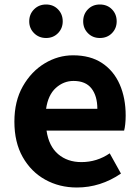

<svg xmlns="http://www.w3.org/2000/svg" viewBox="-20 -820 621 854"><path d="M322 14Q244 14 181 -21Q118 -56 81 -121.5Q44 -187 44 -279Q44 -370 81.5 -436Q119 -502 178.5 -538Q238 -574 305 -574Q382 -574 434 -539.5Q486 -505 512.5 -444.5Q539 -384 539 -306Q539 -286 537 -267.5Q535 -249 532 -239H187Q197 -170 238.5 -134.5Q280 -99 342 -99Q411 -99 468 -138L518 -48Q427 14 322 14ZM185 -336H413Q413 -393 387 -426.5Q361 -460 307 -460Q263 -460 228.5 -429Q194 -398 185 -336ZM185 -651Q153 -651 131.5 -672.5Q110 -694 110 -725Q110 -757 131.5 -778.5Q153 -800 185 -800Q217 -800 238 -778.5Q259 -757 259 -725Q259 -694 238 -672.5Q217 -651 185 -651ZM424 -651Q392 -651 371 -672.5Q350 -694 350 -725Q350 -757 371 -778.5Q392 -800 424 -800Q457 -800 478 -778.5Q499 -757 499 -725Q499 -694 478 -672.5Q457 -651 424 -651Z"/></svg>

Font: Source Han Sans CN Bold
Style: Bold
Weight: 700
Designer: Ryoko NISHIZUKA 西塚涼子 (kana & ideographs); Paul D. Hunt (Latin, Greek & Cyrillic); Wenlong ZHANG 张文龙 (bopomofo); Sandoll 
Foundry: Adobe Systems Incorporated
Version: Version 1.00;May 30, 2023;FontCreator 11.5.0.2422 32-bit